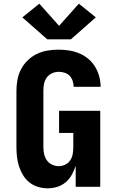

<svg xmlns="http://www.w3.org/2000/svg" viewBox="-20 -1012 640 1040"><path d="M239 8Q212 8 186.5 0.5Q161 -7 140 -23.5Q119 -40 105 -63Q91 -86 83 -111Q75 -136 72 -162.5Q69 -189 69 -215V-520Q69 -550 74.5 -580Q80 -610 94 -637Q108 -664 130.5 -685.5Q153 -707 180 -720Q207 -733 237 -738Q267 -743 298 -743Q326 -743 354.5 -738.5Q383 -734 409.5 -723Q436 -712 458 -693.5Q480 -675 495 -650.5Q510 -626 517.5 -598Q525 -570 525 -542H379Q379 -558 373.5 -574Q368 -590 357 -601.5Q346 -613 330 -618Q314 -623 298 -623Q279 -623 261.5 -615Q244 -607 233 -591.5Q222 -576 218.5 -557.5Q215 -539 215 -520V-215Q215 -196 219 -177.5Q223 -159 234 -143.5Q245 -128 262.5 -120Q280 -112 299 -112Q317 -112 334 -120.5Q351 -129 361 -144.5Q371 -160 374 -178.5Q377 -197 377 -215V-292H300V-412H523V0H390V-114Q382 -89 369 -65.5Q356 -42 336 -25Q316 -8 290.5 0Q265 8 239 8ZM236 -799 101 -918 193 -992 300 -872 407 -992 499 -918 364 -799Z"/></svg>

Font: Iosevka Curly Heavy Extended
Style: Regular
Weight: 900
Width: 7
Monospace: yes
Designer: Belleve Invis
Foundry: Belleve Invis
Version: Version 11.1.0; ttfautohint (v1.8.3)